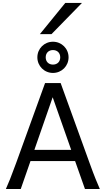

<svg xmlns="http://www.w3.org/2000/svg" viewBox="-20 -1272 721 1292"><path d="M119.6 0 185.1 -188H485.4L551.8 0H651.9C634.8 -39.1 616.2 -82.5 583.5 -173.3L388.2 -712.9H283.2L87.9 -173.3C54.7 -82 37.1 -39.6 19.5 0ZM459 -263.7H211.4L334.5 -617.7ZM385.3 -886.2C385.3 -856.9 365.7 -837.4 336.4 -837.4C307.1 -837.4 287.6 -856.9 287.6 -886.2C287.6 -915.5 307.1 -935.1 336.4 -935.1C365.7 -935.1 385.3 -915.5 385.3 -886.2ZM231.4 -886.2C231.4 -827.6 277.8 -781.2 336.4 -781.2C395 -781.2 441.4 -827.6 441.4 -886.2C441.4 -944.8 395 -991.2 336.4 -991.2C277.8 -991.2 231.4 -944.8 231.4 -886.2ZM419.4 -1252.4 248.5 -1042.5H326.7L531.7 -1252.4Z"/></svg>

Font: Andika
Style: Regular
Weight: 400
Designer: Victor Gaultney, Annie Olsen, Julie Remington, Don Collingsworth, Eric Hays
Foundry: SIL International
Version: Version 1.000